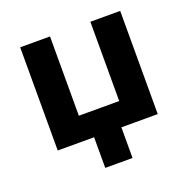

<svg xmlns="http://www.w3.org/2000/svg" viewBox="-119 -619 869 883"><g transform="rotate(-20 316.0 -177.5)"><path d="M71 0V-505H217V-117H414.5V-505H560.5V0ZM249 150V-70.5H382.5V150Z"/></g></svg>

Font: Geologica Cursive SemiBold
Style: Regular
Weight: 600
Designer: Sindre Bremnes, Frode Helland
Foundry: Monokrom Skriftforlag AS
Version: Version 1.010;gftools[0.9.28]